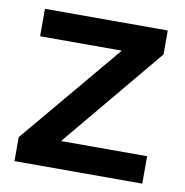

<svg xmlns="http://www.w3.org/2000/svg" viewBox="-65 -586 623 648"><g transform="rotate(10 246.5 -262.0)"><path d="M26 0V-82L318 -430H38V-524H459V-442L169 -94H464V0Z"/></g></svg>

Font: Raleway
Style: Bold
Weight: 700
Designer: Matt McInerney, Pablo Impallari, Rodrigo Fuenzalida
Foundry: Matt McInerney, Pablo Impallari, Rodrigo Fuenzalida
Version: Version 3.000